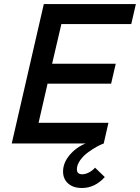

<svg xmlns="http://www.w3.org/2000/svg" viewBox="-20 -710 692 950"><path d="M629.4 -590.8H283.7L237.8 -394.5H552.7L529.8 -295.9H215.3L170.9 -102.5H516.6L493.2 0Q479 4.9 458.5 16.1Q438 27.3 415 44.2Q392.1 61 376.2 83.5Q360.4 106 360.4 127.9Q360.4 152.3 387.2 152.3Q401.9 152.3 419.4 143.6Q437 134.8 450.2 119.6L498.5 166Q449.7 220.2 385.3 220.2Q342.3 220.2 317.1 197.8Q292 175.3 292 138.7Q292 96.2 324.2 57.6Q356.4 19 403.3 0H38.1L196.8 -689.9H652.3Z"/></svg>

Font: HK Grotesk SemiBold Italic
Style: Regular
Weight: 600
Italic angle: -13°
Designer: Alfredo Marco Pradil and Stefan Peev
Foundry: Hanken Design Co.
Version: Version 1.000;PS 001.000;hotconv 1.0.88;makeotf.lib2.5.64775